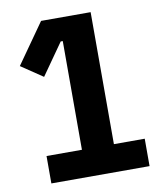

<svg xmlns="http://www.w3.org/2000/svg" viewBox="-80 -763 699 828"><g transform="rotate(-10 270.0 -349.0)"><path d="M508 0H78V-120H233V-596H224L127 -458L32 -522L156 -698H373V-120H508Z"/></g></svg>

Font: IBM Plex Sans Condensed
Style: Bold
Weight: 700
Width: 3
Designer: Mike Abbink, Paul van der Laan, Pieter van Rosmalen
Foundry: Bold Monday
Version: Version 3.201